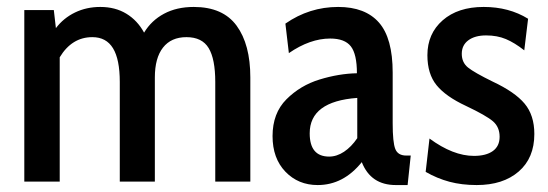

<svg xmlns="http://www.w3.org/2000/svg" viewBox="-20 -523 1579 553"><path d="M701 -300V0H600V-287Q600 -353 581 -384.5Q562 -416 517 -416Q473 -416 449.5 -386Q426 -356 426 -300V0H325V-287Q325 -352 305.5 -384Q286 -416 246 -416Q187 -416 152 -358V0H50V-494H135L141 -442Q163 -471 196 -487Q229 -503 269 -503Q312 -503 344 -483.5Q376 -464 395 -429Q416 -464 452.5 -483.5Q489 -503 538 -503Q622 -503 661.5 -449Q701 -395 701 -300Z M765 -131Q765 -197 805 -237Q845 -277 900.5 -294Q956 -311 1008 -312Q1008 -367 990.5 -389.5Q973 -412 931 -412Q873 -412 812 -370L802 -455Q871 -503 954 -503Q1032 -503 1071.5 -458Q1111 -413 1111 -314V-168Q1111 -113 1118.5 -94Q1126 -75 1150 -75H1163L1154 10H1120Q1048 10 1022 -56Q969 10 895 10Q839 10 802 -28.5Q765 -67 765 -131ZM1009 -125V-241Q872 -231 872 -139Q872 -72 928 -72Q950 -72 971 -86Q992 -100 1009 -125Z M1206 -28 1217 -124Q1285 -74 1345 -74Q1380 -74 1399.5 -88Q1419 -102 1419 -129Q1419 -157 1400 -173.5Q1381 -190 1322 -218Q1264 -245 1237.5 -277.5Q1211 -310 1211 -364Q1211 -426 1255 -464.5Q1299 -503 1373 -503Q1446 -503 1501 -469L1490 -378Q1462 -400 1437 -410.5Q1412 -421 1380 -421Q1348 -421 1329 -407Q1310 -393 1310 -368Q1310 -343 1328 -328.5Q1346 -314 1399 -288Q1463 -258 1491 -224.5Q1519 -191 1519 -137Q1519 -68 1474 -29Q1429 10 1353 10Q1310 10 1274.5 0.5Q1239 -9 1206 -28Z"/></svg>

Font: Cabin Condensed Medium
Style: Regular
Weight: 500
Width: 3
Version: Version 2.001